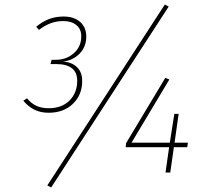

<svg xmlns="http://www.w3.org/2000/svg" viewBox="-20 -762 932 848"><path d="M361 -601Q361 -555 331.5 -525Q302 -495 258 -490Q296 -488 319.5 -466Q343 -444 343 -404Q343 -343 302 -303.5Q261 -264 195 -264Q159 -264 132 -277.5Q105 -291 83 -317L99 -328Q119 -304 142 -294Q165 -284 195 -284Q253 -284 287 -318Q321 -352 321 -405Q321 -443 297 -461Q273 -479 229 -479H203L208 -498H228Q273 -498 306 -527Q339 -556 339 -602Q339 -633 317.5 -651Q296 -669 260 -669Q231 -669 205.5 -660Q180 -651 152 -630L140 -644Q168 -667 197 -678Q226 -689 261 -689Q307 -689 334 -665Q361 -641 361 -601ZM725 -733 206 66 189 57 708 -742ZM807 -112H748L732 0H711L727 -112H535L537 -130L710 -418L728 -411L561 -132H730L750 -259H769L751 -132H810Z"/></svg>

Font: FiraGO Thin
Style: Italic
Weight: 100
Italic angle: -8°
Designer: bBox Type GmbH
Foundry: bBox Type GmbH
Version: Version 1.001